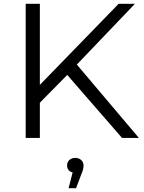

<svg xmlns="http://www.w3.org/2000/svg" viewBox="-20 -720 751 1002"><path d="M381 -383 684 -700H599L188 -277V-700H114V0H188V-184L331 -329L617 0H705ZM373 104C347 104 330 121 330 143C330 162 341 176 359 180L338 262H377L405 188C413 170 416 156 416 143C416 122 399 104 373 104Z"/></svg>

Font: Talent
Style: Regular
Weight: 400
Designer: Mike Powis
Version: Version 1.001;hotconv 1.0.109;makeotfexe 2.5.65596